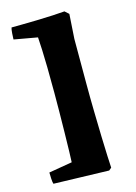

<svg xmlns="http://www.w3.org/2000/svg" viewBox="-122 -743 661 935"><g transform="rotate(-15 209.0 -275.5)"><path d="M309 127Q239 125 169.5 123Q100 121 30 119Q27 111 26 91Q25 71 25 61L143 41Q144 26 145 -14.5Q146 -55 147 -108Q148 -161 148.5 -214.5Q149 -268 149 -308Q149 -384 148 -436.5Q147 -489 145.5 -525.5Q144 -562 142 -589L24 -610Q24 -620 25.5 -640.5Q27 -661 30 -669Q45 -669 80 -669.5Q115 -670 158 -671Q201 -672 239.5 -674Q278 -676 299 -678L319 -660L311 -536V-310Q311 -238 312.5 -169.5Q314 -101 315.5 -43Q317 15 319 56.5Q321 98 322 116Z"/></g></svg>

Font: Labrada Black
Style: Regular
Weight: 900
Designer: Mercedes Jáuregui
Foundry: Omnibus-Type Team
Version: Version 1.000; ttfautohint (v1.8.4.7-5d5b)